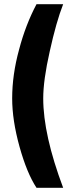

<svg xmlns="http://www.w3.org/2000/svg" viewBox="-20 -770 348 915"><path d="M154 125H281Q186 -128 186 -301Q186 -388 217 -525Q248 -666 281 -750H154Q102 -652 71 -534Q38 -414 38 -301Q38 -197 73 -71Q108 55 154 125Z"/></svg>

Font: Online Auction - Bold
Style: Bold
Weight: 500
Designer: Mohamed Mostafa, the designer of Online Auction
Foundry: Kief Type Foundry
Version: ""